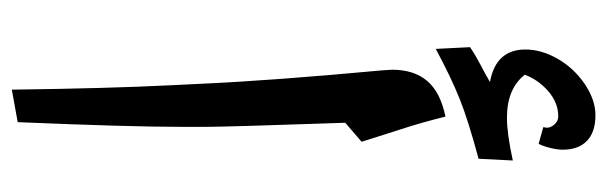

<svg xmlns="http://www.w3.org/2000/svg" viewBox="-366 -636 1013 320"><g transform="rotate(90 140.0 -476.5)"><path d="M185.1 -545.9Q191.9 -347.7 191.9 -314.9V-272Q191.9 -185.5 184.1 0L129.9 9.8Q127.9 -149.4 122.6 -254.9L120.1 -306.2Q114.7 -424.8 97.7 -607.9L96.7 -624Q96.7 -660.6 115.5 -682.6Q134.3 -704.6 174.8 -712.9Q186 -668.5 195.8 -639.2L216.8 -573.2ZM192.4 -876 193.4 -881.8Q193.4 -888.2 188 -894.5Q182.6 -900.9 174.3 -900.9Q151.9 -900.9 132.8 -884.5Q113.8 -868.2 105 -845.2Q128.4 -815.4 176.8 -815.4Q203.1 -815.4 248 -825.2L245.1 -768.1Q181.2 -751 145.3 -736.6Q109.4 -722.2 62 -696.8L59.1 -753.9Q72.8 -763.2 87.9 -771Q103 -778.8 117.2 -787.1Q63 -796.9 63 -846.2Q63 -873 78.6 -900.1Q94.2 -927.2 120.6 -945.1Q147 -962.9 172.4 -962.9Q200.7 -962.9 215.3 -948.7Q230 -934.6 230 -908.2Q230 -899.9 227.1 -887.7Q224.1 -875.5 220.2 -868.2Z"/></g></svg>

Font: Sahl Naskh
Style: Regular
Weight: 400
Designer: Pascal Zoghbi
Version: Version 1.001